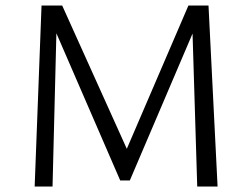

<svg xmlns="http://www.w3.org/2000/svg" viewBox="-20 -678 910 698"><path d="M697 0 680 -556 452 -22H417L185 -557L171 0H106L131 -658H206L441 -137L665 -658H738L771 0Z"/></svg>

Font: Ysabeau SC
Style: Regular
Weight: 400
Designer: Christian Thalmann (Catharsis Fonts)
Version: Version 0.003